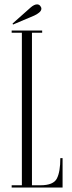

<svg xmlns="http://www.w3.org/2000/svg" viewBox="-20 -836 323 856"><path d="M32 0V-10H77.5V-690H32V-700H168V-690H122.5V-10H160.5Q218 -10 233.5 -40Q249 -70 249 -131H259V0ZM38 -726.5 36 -731 116.5 -802.5Q132.5 -816.5 145.5 -816.5Q156.5 -816.5 162 -805.5Q164.5 -802 164.5 -797.5Q164.5 -788 154.2 -779.8Q144 -771.5 132.5 -766.5Z"/></svg>

Font: Imbue 100pt ExtraLight
Style: Regular
Weight: 200
Designer: Tyler Finck
Foundry: Etcetera Type Company
Version: Version 1.102; ttfautohint (v1.8.3)